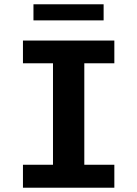

<svg xmlns="http://www.w3.org/2000/svg" viewBox="-20 -875 640 895"><path d="M87 0V-107H227V-580H87V-686H513V-580H373V-107H513V0ZM136 -780V-855H463V-780Z"/></svg>

Font: Chivo Mono SemiBold
Style: Regular
Weight: 600
Monospace: yes
Designer: Hector Gatti
Foundry: Omnibus-Type
Version: Version 1.008